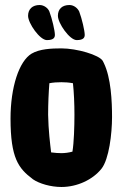

<svg xmlns="http://www.w3.org/2000/svg" viewBox="-20 -730 489 766"><path d="M167 -570C195 -570 199 -581 199 -591C199 -607 188 -655 177 -684C172 -697 156 -710 138 -710C110 -710 92 -694 92 -667C92 -637 139 -570 167 -570ZM286 -570C314 -570 318 -581 318 -591C318 -607 307 -655 296 -684C290 -697 275 -710 257 -710C228 -710 211 -694 211 -667C211 -637 258 -570 286 -570ZM427 -263C427 -326 423 -420 394 -479C393 -482 391 -484 390 -487C376 -511 286 -537 225 -537C186 -537 138 -535 106 -516C106 -516 106 -516 106 -516C56 -486 22 -382 22 -257C22 -99 54 -58 110 -16L111 -15C137 3 183 16 225 16C288 16 350 -13 385 -57C415 -95 427 -197 427 -263ZM184 -122C180 -155 173 -212 172 -272C172 -317 174 -361 177 -398C192 -401 209 -402 225 -402C239 -402 255 -401 271 -398C275 -361 277 -317 277 -272C277 -225 275 -161 269 -125C254 -121 239 -119 225 -119C213 -119 199 -120 184 -122Z"/></svg>

Font: Manosque
Style: Regular
Weight: 400
Designer: Ariel Martín Pérez
Foundry: Ariel Martín Pérez
Version: Version 1.005;hotconv 1.0.109;makeotfexe 2.5.65596